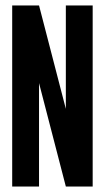

<svg xmlns="http://www.w3.org/2000/svg" viewBox="-20 -679 382 699"><path d="M219.7 -282.7V-659.2H317.4V0H219.7L122.1 -376.5V0H24.4V-659.2H122.1Z"/></svg>

Font: Alegre Sans
Style: Regular
Weight: 400
Width: 3
Designer: GrandChaos9000
Version: Version 1.2.6 - August 1, 2014